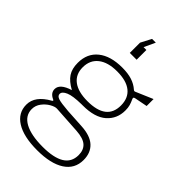

<svg xmlns="http://www.w3.org/2000/svg" viewBox="-282 -882 1153 1153"><g transform="rotate(45 294.5 -305.5)"><path d="M255 -719 290 -786H322L289 -715H313V-632H255ZM35 27Q35 -47 127 -98Q138 -104 127 -109Q89 -126 89 -159Q89 -204 167 -228Q118 -255 97 -287Q76 -319 76 -369Q76 -449 131.5 -493.5Q187 -538 286 -538Q334 -538 368.5 -527Q403 -516 429 -493Q433 -489 438 -489Q441 -489 447 -492Q487 -510 552 -537V-478L480 -464Q468 -462 464 -460Q460 -458 460 -454Q460 -450 463 -444Q471 -427 476 -410Q481 -393 481 -369Q481 -298 430.5 -253.5Q380 -209 279 -209H268Q195 -208 163 -194Q131 -180 131 -160Q131 -143 153.5 -135.5Q176 -128 240 -123L360 -116Q438 -112 476 -77Q514 -42 514 19Q514 94 451.5 134.5Q389 175 275 175Q160 175 97.5 136Q35 97 35 27ZM441 -371Q441 -434 400 -467Q359 -500 280 -500Q202 -500 159 -466Q116 -432 116 -371Q116 -311 158.5 -279Q201 -247 280 -247Q441 -247 441 -371ZM472 19Q472 -24 446 -47.5Q420 -71 359 -75L183 -86Q166 -87 140.5 -72.5Q115 -58 96 -33Q77 -8 77 23Q77 78 131 107.5Q185 137 284 137Q377 137 424.5 108Q472 79 472 19Z"/></g></svg>

Font: Morrison Thin
Style: Regular
Weight: 100
Designer: Pablo Impallari, Rodrigo Fuenzalida (Modified by Dan O. Williams)
Version: Version 0.03;June 6, 2019;FontCreator 11.5.0.2425 64-bit; tt